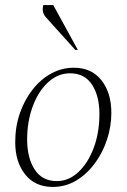

<svg xmlns="http://www.w3.org/2000/svg" viewBox="-20 -727 499 757"><path d="M188 10Q118 10 79 -39.5Q40 -89 40 -166Q40 -228 58.5 -281Q77 -334 109 -374.5Q141 -415 182.5 -437.5Q224 -460 271 -460Q341 -460 380 -410.5Q419 -361 419 -282Q419 -229 402 -177Q385 -125 354 -83Q323 -41 281 -15.5Q239 10 188 10ZM204 -13Q251 -13 289 -48.5Q327 -84 349.5 -144Q372 -204 372 -278Q372 -348 343 -393Q314 -438 256 -438Q208 -438 169.5 -402.5Q131 -367 109 -307.5Q87 -248 87 -177Q87 -105 116.5 -59Q146 -13 204 -13ZM277 -530 160 -660Q143 -680 151 -707H190L287 -530Z"/></svg>

Font: Spectral ExtraLight
Style: Italic
Weight: 275
Italic angle: -10°
Designer: Jean-Baptiste Levee
Foundry: Production Type
Version: Version 2.001